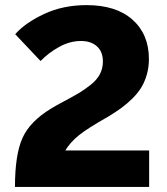

<svg xmlns="http://www.w3.org/2000/svg" viewBox="-20 -738 659 758"><path d="M39.1 0Q39.1 -126.5 68.4 -192.4Q97.7 -258.3 181.2 -309.1Q199.2 -320.3 234.6 -339.1Q270 -357.9 291.7 -370.8Q313.5 -383.8 337.9 -403.1Q362.3 -422.4 374.3 -445.1Q386.2 -467.8 386.2 -495.1Q386.2 -534.2 362.5 -555.2Q338.9 -576.2 299.8 -576.2Q255.9 -576.2 213.9 -553Q171.9 -529.8 140.1 -497.1L40 -603Q79.6 -647.9 154.3 -682.9Q229 -717.8 321.8 -717.8Q438.5 -717.8 503.2 -660.2Q567.9 -602.5 567.9 -504.9Q567.9 -472.2 559.6 -443.4Q551.3 -414.6 537.6 -392.3Q523.9 -370.1 502.7 -349.1Q481.4 -328.1 459.7 -312.3Q438 -296.4 409.2 -278.8Q324.7 -231 291 -203.6Q257.3 -176.3 237.8 -144H568.8V0Z"/></svg>

Font: Raleway-v4020 ExtraBold
Style: Regular
Weight: 800
Designer: Matt McInerney, Pablo Impallari, Rodrigo Fuenzalida
Foundry: Matt McInerney, Pablo Impallari, Rodrigo Fuenzalida
Version: Version 4.020;PS 004.020;hotconv 1.0.88;makeotf.lib2.5.64775